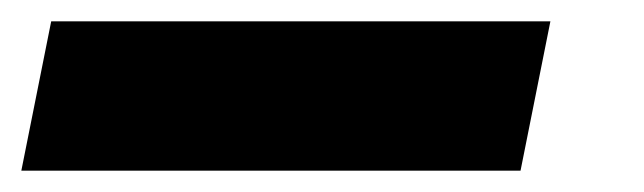

<svg xmlns="http://www.w3.org/2000/svg" viewBox="-84 -8 604 180"><path d="M432 12 404 152H-64L-36 12Z"/></svg>

Font: Kufam Black
Style: Italic
Weight: 900
Italic angle: -11°
Designer: Artur Schmal
Foundry: Original Type
Version: Version 1.301; ttfautohint (v1.8.3)